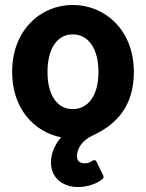

<svg xmlns="http://www.w3.org/2000/svg" viewBox="-20 -536 589 776"><path d="M186 120C186 186 237 220 296 220C328 220 369 209 394 188C398 185 400 178 397 173L371 119C365 107 356 112 353 114C344 121 334 124 322 124C305 124 291 116 291 95C291 68 309 33 352 13C451 -32 521 -107 521 -245C521 -415 404 -516 274 -516C145 -516 29 -415 29 -245C29 -99 116 -3 227 19C207 42 186 77 186 120ZM172 -245C172 -341 212 -397 274 -397C336 -397 378 -341 378 -245C378 -150 336 -95 274 -95C212 -95 172 -150 172 -245Z"/></svg>

Font: Falling Sky
Style: Bd
Weight: 700
Designer: Paul D. Hunt
Foundry: Adobe Systems Incorporated
Version: Version 1.02